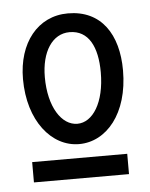

<svg xmlns="http://www.w3.org/2000/svg" viewBox="-40 -717 389 499"><g transform="rotate(-5 154.5 -468.0)"><path d="M285 -523C285 -617 242 -683 155 -683C76 -683 24 -617 24 -523C24 -414 83 -342 155 -342C226 -342 285 -410 285 -523ZM227 -523C227 -444 195 -395 155 -395C114 -395 81 -445 81 -523C81 -589 110 -634 155 -634C205 -634 227 -589 227 -523ZM277 -253V-306H29V-253Z"/></g></svg>

Font: Englebert
Style: Regular
Weight: 400
Designer: Astigmatic (AOETI)
Foundry: Astigmatic (AOETI)
Version: Version 1.000